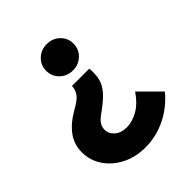

<svg xmlns="http://www.w3.org/2000/svg" viewBox="-204 -637 995 995"><g transform="rotate(-45 293.0 -139.5)"><path d="M242 -264H369Q373 -220 364.5 -187Q356 -154 329.5 -124.5Q303 -95 253 -59Q225 -40 213 -23Q201 -6 201 15Q201 46 226 67.5Q251 89 292 89Q331 89 373.5 65.5Q416 42 453 -12L562 97Q509 161 437 196Q365 231 287 231Q215 231 158 202Q101 173 68 124Q35 75 35 15Q35 -42 67.5 -86.5Q100 -131 161 -166Q210 -193 225.5 -214.5Q241 -236 242 -264ZM203 -414Q203 -455 232 -482.5Q261 -510 303 -510Q345 -510 374 -482.5Q403 -455 403 -414Q403 -373 374 -345Q345 -317 303 -317Q261 -317 232 -345Q203 -373 203 -414Z"/></g></svg>

Font: Wix Madefor Display ExtraBold
Style: Regular
Weight: 800
Designer: Dalton Maag Ltd
Foundry: Dalton Maag Ltd
Version: Version 3.100